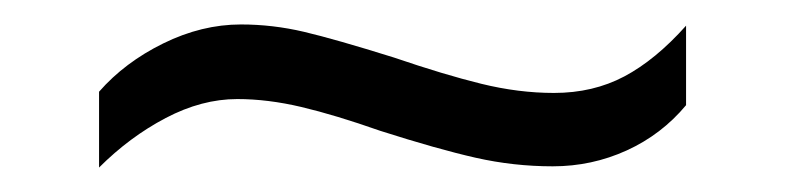

<svg xmlns="http://www.w3.org/2000/svg" viewBox="-20 -374 642 157"><path d="M61 -299Q82 -323 113.5 -338.5Q145 -354 177 -354Q203 -354 228.5 -348Q254 -342 302 -327Q343 -313 373.5 -305.5Q404 -298 433 -298Q465 -298 490.5 -311.5Q516 -325 541 -353V-288Q521 -264 492.5 -251Q464 -238 432 -238Q400 -238 369 -245Q338 -252 291 -267Q254 -280 226.5 -286.5Q199 -293 174 -293Q145 -293 115.5 -277.5Q86 -262 61 -237Z"/></svg>

Font: Trirong SemiBold
Style: Regular
Weight: 600
Designer: Katatrad Team
Foundry: CadsonDemak
Version: Version 1.000